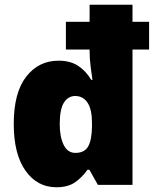

<svg xmlns="http://www.w3.org/2000/svg" viewBox="-20 -780 652 810"><path d="M218 10Q137 10 87.5 -60Q38 -130 38 -257Q38 -389 90.5 -456.5Q143 -524 227 -524Q277 -524 310 -502Q343 -480 365 -443H370Q367 -465 362.5 -498Q358 -531 358 -565V-571H258V-688H358V-760H539V-688H609V-571H539V0H393L357 -64H349Q326 -31 296 -10.5Q266 10 218 10ZM298 -135Q336 -135 351.5 -161.5Q367 -188 368 -244V-262Q368 -318 349.5 -346.5Q331 -375 297 -375Q268 -375 250 -347.5Q232 -320 232 -256Q232 -203 248.5 -169Q265 -135 298 -135Z"/></svg>

Font: Noto Sans Lao Looped SemiCondensed Black
Style: Regular
Weight: 900
Width: 4
Designer: Mark Frömberg, Ben Mitchell
Foundry: The Fontpad Ltd
Version: Version 1.002; ttfautohint (v1.8.4.7-5d5b)